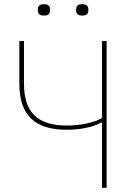

<svg xmlns="http://www.w3.org/2000/svg" viewBox="-20 -893 640 913"><path d="M465 -311H463Q435 -295 391.5 -285.5Q348 -276 297 -276Q181 -276 126.5 -330.5Q72 -385 72 -495V-698H94V-495Q94 -392 144 -344Q194 -296 296 -296Q347 -296 393 -306Q439 -316 465 -332V-698H487V0H465ZM189 -819Q173 -819 166.5 -825.5Q160 -832 160 -842V-850Q160 -860 166.5 -866.5Q173 -873 189 -873Q205 -873 211.5 -866.5Q218 -860 218 -850V-842Q218 -832 211.5 -825.5Q205 -819 189 -819ZM371 -819Q355 -819 348.5 -825.5Q342 -832 342 -842V-850Q342 -860 348.5 -866.5Q355 -873 371 -873Q387 -873 393.5 -866.5Q400 -860 400 -850V-842Q400 -832 393.5 -825.5Q387 -819 371 -819Z"/></svg>

Font: IBM Plex Mono Thin
Style: Regular
Weight: 100
Monospace: yes
Designer: Mike Abbink, Paul van der Laan, Pieter van Rosmalen
Foundry: Bold Monday
Version: Version 2.3